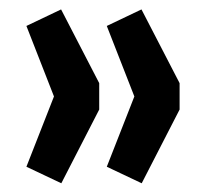

<svg xmlns="http://www.w3.org/2000/svg" viewBox="-20 -476 461 418"><path d="M113.5 -77 37.5 -113 97.5 -266 37.5 -419.5 113 -455.5 196 -295V-237.5ZM288.5 -77 212.5 -113 272.5 -266 212.5 -419.5 288 -455.5 371 -295V-237.5Z"/></svg>

Font: Nunito Sans 12pt ExtraLight Condensed
Style: Regular
Weight: 200
Width: 3
Version: Version 3.101;gftools[0.9.27]